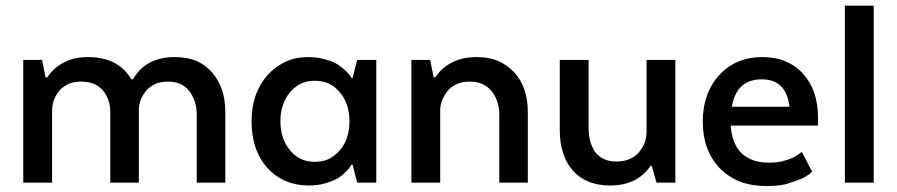

<svg xmlns="http://www.w3.org/2000/svg" viewBox="-20 -625 3071 657"><path d="M59.6 0Q85 0 158.2 0Q158.2 -62.5 158.2 -251Q159.2 -269.5 166 -286.1Q172.9 -302.7 185.5 -317.4Q199.2 -331.1 216.8 -338.9Q234.4 -345.7 257.8 -345.7Q281.2 -345.7 299.8 -338.9Q317.4 -331.1 331.1 -317.4Q343.8 -301.8 350.6 -283.2Q357.4 -264.6 357.4 -242.2Q357.4 -161.1 357.4 0Q381.8 0 455.1 0Q455.1 -62.5 455.1 -251Q456.1 -270.5 462.9 -287.1Q470.7 -303.7 483.4 -318.4Q496.1 -331.1 513.7 -338.9Q532.2 -345.7 554.7 -345.7Q578.1 -345.7 596.7 -337.9Q614.3 -330.1 627 -314.5Q639.6 -297.9 646.5 -277.3Q653.3 -256.8 653.3 -232.4Q653.3 -154.3 653.3 0Q677.7 0 751 0Q751 -60.5 751 -241.2Q751 -284.2 739.3 -318.4Q727.5 -352.5 705.1 -377.9Q682.6 -403.3 651.4 -417Q619.1 -429.7 579.1 -429.7Q529.3 -429.7 493.2 -411.1Q457 -391.6 434.6 -353.5Q433.6 -353.5 429.7 -353.5Q407.2 -391.6 369.1 -411.1Q332 -429.7 281.2 -429.7Q234.4 -429.7 200.2 -412.1Q165 -394.5 141.6 -360.4Q139.6 -360.4 135.7 -360.4Q132.8 -375 124 -419.9Q108.4 -419.9 59.6 -419.9Q59.6 -407.2 59.6 -367.2Q59.6 -275.4 59.6 0Z M1182.6 -358.4Q1181.6 -360.4 1177.7 -366.2Q1175.8 -369.1 1171.9 -373Q1168 -377.9 1163.1 -382.8Q1156.2 -388.7 1150.4 -393.6Q1143.6 -398.4 1135.7 -404.3Q1127 -409.2 1117.2 -414.1Q1106.4 -418 1092.8 -421.9Q1079.1 -425.8 1064.5 -427.7Q1049.8 -429.7 1034.2 -429.7Q992.2 -429.7 958 -414.1Q923.8 -398.4 895.5 -368.2Q868.2 -336.9 854.5 -297.9Q840.8 -257.8 840.8 -210Q840.8 -160.2 854.5 -120.1Q868.2 -80.1 895.5 -49.8Q923.8 -19.5 959 -4.9Q994.1 9.8 1037.1 9.8Q1051.8 9.8 1065.4 7.8Q1080.1 6.8 1093.8 2Q1107.4 -2 1117.2 -5.9Q1127.9 -10.7 1135.7 -14.6Q1143.6 -19.5 1150.4 -25.4Q1156.2 -31.2 1163.1 -37.1Q1168.9 -43 1172.9 -46.9Q1175.8 -50.8 1177.7 -53.7Q1178.7 -56.6 1180.7 -58.6Q1181.6 -60.5 1182.6 -61.5Q1183.6 -61.5 1186.5 -61.5Q1190.4 -46.9 1202.1 0Q1217.8 0 1267.6 0Q1267.6 -105.5 1267.6 -419.9Q1251 -419.9 1202.1 -419.9Q1198.2 -404.3 1186.5 -358.4Q1185.5 -358.4 1182.6 -358.4ZM1175.8 -210Q1175.8 -178.7 1167 -153.3Q1158.2 -127.9 1141.6 -109.4Q1124 -89.8 1103.5 -80.1Q1082 -71.3 1056.6 -71.3Q1031.2 -71.3 1009.8 -81.1Q989.3 -90.8 972.7 -110.4Q956.1 -129.9 948.2 -154.3Q939.5 -179.7 939.5 -210Q939.5 -240.2 948.2 -265.6Q956.1 -290 972.7 -309.6Q989.3 -329.1 1009.8 -338.9Q1031.2 -348.6 1056.6 -348.6Q1082 -348.6 1103.5 -339.8Q1125 -330.1 1141.6 -310.5Q1158.2 -292 1167 -266.6Q1175.8 -241.2 1175.8 -210Z M1387.7 0Q1413.1 0 1486.3 0Q1486.3 -62.5 1486.3 -251Q1487.3 -268.6 1494.1 -285.2Q1502 -301.8 1514.6 -317.4Q1528.3 -331.1 1546.9 -338.9Q1564.5 -345.7 1587.9 -345.7Q1611.3 -345.7 1629.9 -337.9Q1647.5 -330.1 1661.1 -314.5Q1674.8 -297.9 1681.6 -277.3Q1688.5 -256.8 1688.5 -232.4Q1688.5 -154.3 1688.5 0Q1712.9 0 1786.1 0Q1786.1 -60.5 1786.1 -241.2Q1786.1 -284.2 1774.4 -318.4Q1762.7 -352.5 1739.3 -377.9Q1714.8 -403.3 1683.6 -417Q1651.4 -429.7 1611.3 -429.7Q1563.5 -429.7 1528.3 -412.1Q1492.2 -394.5 1469.7 -360.4Q1467.8 -360.4 1463.9 -360.4Q1460.9 -375 1452.1 -419.9Q1436.5 -419.9 1387.7 -419.9Q1387.7 -407.2 1387.7 -367.2Q1387.7 -275.4 1387.7 0Z M2192.4 -173.8Q2192.4 -155.3 2186.5 -137.7Q2179.7 -120.1 2166 -103.5Q2152.3 -87.9 2132.8 -80.1Q2114.3 -72.3 2089.8 -72.3Q2065.4 -72.3 2047.9 -80.1Q2030.3 -87.9 2017.6 -103.5Q2005.9 -120.1 2000 -140.6Q1994.1 -162.1 1994.1 -188.5Q1994.1 -265.6 1994.1 -419.9Q1969.7 -419.9 1895.5 -419.9Q1895.5 -359.4 1895.5 -178.7Q1895.5 -135.7 1907.2 -100.6Q1918 -66.4 1940.4 -41Q1962.9 -15.6 1995.1 -2.9Q2027.3 9.8 2067.4 9.8Q2113.3 9.8 2148.4 -6.8Q2182.6 -23.4 2206.1 -57.6Q2207 -57.6 2210 -57.6Q2213.9 -43.9 2226.6 0Q2243.2 0 2291 0Q2291 -105.5 2291 -419.9Q2266.6 -419.9 2192.4 -419.9Q2192.4 -358.4 2192.4 -173.8Z M2723.6 -105.5Q2720.7 -102.5 2710.9 -95.7Q2704.1 -90.8 2694.3 -85.9Q2684.6 -81.1 2670.9 -77.1Q2656.2 -72.3 2641.6 -70.3Q2626 -68.4 2610.4 -68.4Q2582 -68.4 2558.6 -76.2Q2536.1 -84 2518.6 -99.6Q2501 -116.2 2492.2 -139.6Q2482.4 -163.1 2480.5 -195.3Q2580.1 -195.3 2778.3 -195.3Q2779.3 -201.2 2779.3 -220.7Q2779.3 -267.6 2766.6 -305.7Q2753.9 -343.8 2728.5 -372.1Q2703.1 -400.4 2668 -415Q2633.8 -429.7 2588.9 -429.7Q2543 -429.7 2505.9 -414.1Q2468.8 -398.4 2440.4 -367.2Q2412.1 -335.9 2398.4 -295.9Q2384.8 -256.8 2384.8 -209Q2384.8 -159.2 2399.4 -119.1Q2414.1 -80.1 2443.4 -48.8Q2473.6 -18.6 2513.7 -2.9Q2553.7 11.7 2604.5 11.7Q2627.9 11.7 2649.4 8.8Q2670.9 5.9 2691.4 -2Q2710.9 -8.8 2723.6 -13.7Q2736.3 -19.5 2742.2 -24.4Q2748 -27.3 2752 -31.2Q2755.9 -35.2 2758.8 -38.1Q2747.1 -60.5 2723.6 -105.5ZM2586.9 -353.5Q2628.9 -353.5 2652.3 -330.1Q2675.8 -306.6 2681.6 -259.8Q2616.2 -259.8 2484.4 -259.8Q2492.2 -306.6 2517.6 -330.1Q2543 -353.5 2586.9 -353.5Z M2871.1 0Q2896.5 0 2969.7 0Q2969.7 -151.4 2969.7 -605.5Q2945.3 -605.5 2871.1 -605.5Q2871.1 -567.4 2871.1 -453.1Q2871.1 -339.8 2871.1 0Z"/></svg>

Font: TextaAlt
Style: Bold
Weight: 400
Designer: Daniel Hernandez & Miguel Hernandez
Version: Version 1.005;com.myfonts.easy.latinotype.texta.alt-bold.wfk